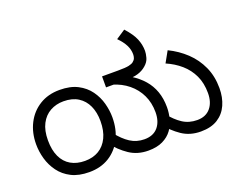

<svg xmlns="http://www.w3.org/2000/svg" viewBox="-122 -1020 1581 1262"><g transform="rotate(-20 668.0 -389.0)"><path d="M308 12Q234 12 183 -14Q132 -40 100.5 -83Q69 -126 54.5 -177Q40 -228 40 -279Q40 -360 73 -424.5Q106 -489 166 -526Q226 -563 306 -563Q381 -563 432 -536.5Q483 -510 514 -467Q545 -424 558.5 -373.5Q572 -323 572 -276Q572 -191 539 -126Q506 -61 447 -24.5Q388 12 308 12ZM306 -67Q362 -67 403 -91.5Q444 -116 467 -163.5Q490 -211 490 -279Q490 -340 469 -386Q448 -432 407 -458Q366 -484 305 -484Q253 -484 211.5 -461Q170 -438 146 -392Q122 -346 122 -277Q122 -209 144 -162Q166 -115 207.5 -91Q249 -67 306 -67ZM721 12Q645 12 588 -26.5Q531 -65 486 -123L538 -177Q579 -124 623 -95.5Q667 -67 722 -67Q784 -67 817 -106Q850 -145 850 -210Q850 -276 824.5 -329.5Q799 -383 752.5 -421Q706 -459 644 -477L782 -481Q830 -451 863.5 -412.5Q897 -374 914.5 -325Q932 -276 932 -215Q932 -175 921.5 -134.5Q911 -94 887 -61Q863 -28 822 -8Q781 12 721 12ZM1088 12Q1012 12 955.5 -26.5Q899 -65 853 -123L904 -177Q946 -124 990 -95.5Q1034 -67 1091 -67Q1151 -67 1184 -106Q1217 -145 1217 -210Q1217 -280 1192 -333Q1167 -386 1123 -424.5Q1079 -463 1021 -488L1064 -565Q1132 -532 1185 -482Q1238 -432 1268.5 -365Q1299 -298 1299 -215Q1299 -150 1276 -98.5Q1253 -47 1206.5 -17.5Q1160 12 1088 12ZM923 -612Q923 -593 915.5 -565.5Q908 -538 882 -516Q857 -494 822.5 -484Q788 -474 730 -474H600V-551H712Q766 -551 788 -556Q810 -561 820 -569Q833 -579 837.5 -591.5Q842 -604 842 -618Q842 -651 826 -682.5Q810 -714 777 -747L842 -790Q889 -738 906 -696.5Q923 -655 923 -612Z"/></g></svg>

Font: kannada25
Style: Book
Weight: 400
Designer: Jelle Bosma - Monotype Design Team
Foundry: Monotype Imaging Inc.
Version: Version 2.003